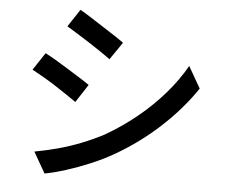

<svg xmlns="http://www.w3.org/2000/svg" viewBox="-55 -843 1111 943"><g transform="rotate(5 500.0 -371.0)"><path d="M304 -779Q328 -766 358 -746.5Q388 -727 420 -706.5Q452 -686 480.5 -667.5Q509 -649 526 -636L467 -550Q448 -564 420 -583Q392 -602 361 -622Q330 -642 300 -660.5Q270 -679 247 -693ZM139 -66Q194 -76 252 -91.5Q310 -107 367 -129.5Q424 -152 477 -180Q560 -228 632 -287Q704 -346 762 -413Q820 -480 860 -551L921 -445Q853 -343 752.5 -250Q652 -157 530 -87Q479 -58 419.5 -33Q360 -8 301.5 10.5Q243 29 198 37ZM152 -552Q176 -540 207 -521.5Q238 -503 270 -483Q302 -463 330 -445.5Q358 -428 376 -415L318 -326Q298 -340 270 -359Q242 -378 211 -398Q180 -418 149.5 -435.5Q119 -453 95 -466Z"/></g></svg>

Font: Noto Sans SC Medium
Style: Regular
Weight: 500
Designer: Ryoko NISHIZUKA  (kana, bopomofo & ideographs); Paul D. Hunt (Latin, Greek & Cyrillic); Sandoll Communications , Soo-you
Foundry: Adobe
Version: Version 2.004-H2;hotconv 1.0.118;makeotfexe 2.5.65603